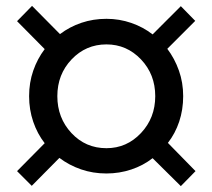

<svg xmlns="http://www.w3.org/2000/svg" viewBox="-20 -689 722 653"><path d="M88 -57 38 -107 132 -202Q107 -234 93 -275Q79 -316 79 -362Q79 -408 93 -448.5Q107 -489 132 -522L38 -617L89 -669L184 -573Q217 -598 257 -611.5Q297 -625 342 -625Q386 -625 426.5 -611Q467 -597 499 -572L595 -668L644 -618L549 -523Q574 -490 588.5 -449Q603 -408 603 -362Q603 -316 589.5 -275.5Q576 -235 551 -203L645 -107L595 -56L499 -151Q467 -126 426.5 -112.5Q386 -99 342 -99Q296 -99 255.5 -113Q215 -127 182 -152ZM342 -185Q411 -185 459.5 -236.5Q508 -288 508 -362Q508 -436 459.5 -487Q411 -538 342 -538Q272 -538 223.5 -487Q175 -436 175 -362Q175 -288 223 -236.5Q271 -185 342 -185Z"/></svg>

Font: Red Hat Display Medium
Style: Italic
Weight: 500
Italic angle: -12°
Designer: Pentagram / MCKL
Foundry: Pentagram / MCKL
Version: Version 1.003; Red Hat Display Medium Italic